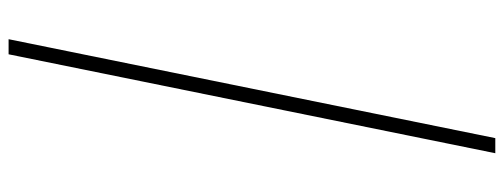

<svg xmlns="http://www.w3.org/2000/svg" viewBox="-392 -442 1201 458"><g transform="rotate(90 209.0 -212.5)"><path d="M345 -793H309L73 368H109Z"/></g></svg>

Font: Noto Sans Kannada ExtraCondensed ExtraLight
Style: Regular
Weight: 200
Width: 2
Designer: Jelle Bosma - Monotype Design Team
Foundry: Monotype Imaging Inc.
Version: Version 2.005